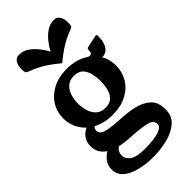

<svg xmlns="http://www.w3.org/2000/svg" viewBox="-267 -741 993 993"><g transform="rotate(-45 229.5 -244.0)"><path d="M445 -466Q449 -467 452 -467Q457 -467 457 -454Q457 -411 440.5 -387Q424 -363 394 -363Q415 -329 415 -282Q415 -236 392 -197.5Q369 -159 325.5 -136.5Q282 -114 222 -114Q160 -114 115 -139Q104 -131 104 -117Q104 -104 113.5 -94.5Q123 -85 150.5 -79.5Q178 -74 232 -71Q284 -69 330.5 -58.5Q377 -48 406.5 -21Q436 6 436 59Q436 107 403.5 135.5Q371 164 320.5 176.5Q270 189 217 189Q164 189 118.5 177.5Q73 166 45.5 142.5Q18 119 18 82Q18 53 33 32.5Q48 12 70 -1Q26 -29 26 -81Q26 -111 41 -132Q56 -153 80 -163Q55 -186 41.5 -216.5Q28 -247 28 -282Q28 -329 51.5 -367Q75 -405 118.5 -428Q162 -451 222 -451Q259 -451 289.5 -442Q320 -433 343 -417Q347 -415 350.5 -414.5Q354 -414 356 -414Q362 -414 366.5 -418.5Q371 -423 371 -436V-439Q371 -451 381 -452ZM222 -399Q189 -399 170 -380.5Q151 -362 143.5 -335Q136 -308 136 -282Q136 -257 143.5 -230Q151 -203 170 -184.5Q189 -166 222 -166Q256 -166 273 -184.5Q290 -203 296 -230Q302 -257 302 -282Q302 -308 296 -335Q290 -362 273 -380.5Q256 -399 222 -399ZM218 128Q283 128 318 116Q353 104 353 84Q353 55 316 46Q279 37 212 33Q188 32 167.5 29.5Q147 27 130 23Q106 39 106 70Q106 90 129 109Q152 128 218 128ZM226 -573Q239 -598 258 -621.5Q277 -645 301 -661Q325 -677 353 -677Q376 -677 386.5 -659Q397 -641 397 -615Q397 -604 395 -595Q393 -586 385 -583Q356 -572 333.5 -561Q311 -550 286.5 -533.5Q262 -517 226 -488Q191 -517 166 -533.5Q141 -550 118.5 -561Q96 -572 67 -583Q59 -586 57 -595Q55 -604 55 -615Q55 -641 66 -659Q77 -677 99 -677Q128 -677 151.5 -661Q175 -645 194 -621.5Q213 -598 226 -573Z"/></g></svg>

Font: Young Serif
Style: Regular
Weight: 400
Designer: Bastien Sozeau
Foundry: NBR — Bastien Sozeau
Version: Version 3.004; ttfautohint (v1.8.4.7-5d5b);gftools[0.9.33]